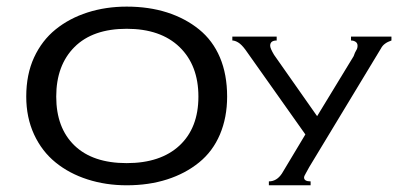

<svg xmlns="http://www.w3.org/2000/svg" viewBox="-20 -551 1200 575"><path d="M359.4 -464.8Q257.8 -464.8 203.1 -410.2Q148.4 -355.5 148.4 -261.7Q148.4 -168 203.1 -115.2Q257.8 -62.5 359.4 -62.5Q460.9 -62.5 517.6 -115.2Q574.2 -168 574.2 -261.7Q574.2 -355.5 517.6 -410.2Q460.9 -464.8 359.4 -464.8ZM359.4 -531.2Q425.8 -531.2 480.5 -513.7Q535.2 -496.1 576.2 -462.9Q617.2 -429.7 638.7 -378.9Q660.2 -328.1 660.2 -261.7Q660.2 -199.2 638.7 -148.4Q617.2 -97.7 576.2 -64.5Q535.2 -31.2 480.5 -13.7Q425.8 3.9 359.4 3.9Q296.9 3.9 242.2 -13.7Q187.5 -31.2 146.5 -64.5Q105.5 -97.7 82 -148.4Q58.6 -199.2 58.6 -261.7Q58.6 -328.1 82 -378.9Q105.5 -429.7 146.5 -462.9Q187.5 -496.1 242.2 -513.7Q296.9 -531.2 359.4 -531.2ZM1152.3 -429.7Q1140.6 -425.8 1132.8 -419.9Q1125 -414.1 1121.1 -406.2L906.2 -50.8Q902.3 -43 896.5 -33.2Q890.6 -23.4 890.6 -19.5Q890.6 -7.8 910.2 -7.8V3.9H785.2V-7.8Q808.6 -7.8 824.2 -31.2L894.5 -148.4L714.8 -402.3Q703.1 -418 693.4 -423.8Q683.6 -429.7 675.8 -429.7V-441.4H808.6V-429.7Q789.1 -429.7 789.1 -414.1Q789.1 -406.2 800.8 -386.7L929.7 -203.1L1039.1 -382.8Q1043 -394.5 1046.9 -400.4Q1050.8 -406.2 1050.8 -414.1Q1050.8 -421.9 1044.9 -425.8Q1039.1 -429.7 1031.2 -429.7V-441.4H1152.3Z"/></svg>

Font: 和音 by 宁静之雨，公众号njzyshare
Style: Regular
Weight: 400
Designer: Steve Matteson
Foundry: Ascender Corporation
Version: Version 6.00;June 8, 2018;FontCreator 11.0.0.2388 32-bit